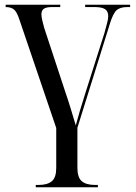

<svg xmlns="http://www.w3.org/2000/svg" viewBox="-20 -556 576 816"><path d="M132 240V230H144Q182 230 200.5 214Q219 198 219 158V-12L62 -474Q52 -505 39.5 -515.5Q27 -526 4 -526V-536H236V-526H202Q176 -526 166 -518.5Q156 -511 156 -495Q156 -486 159.5 -470Q163 -454 168 -437L257 -167Q271 -126 281 -93Q291 -60 302 -23Q310 -53 319.5 -85Q329 -117 343 -161L424 -416Q431 -442 435.5 -459Q440 -476 440 -487Q440 -508 426.5 -517Q413 -526 382 -526H342V-536H533V-526H521Q490 -526 475 -512Q460 -498 447 -455L309 -13V158Q309 198 327.5 214Q346 230 384 230H396V240Z"/></svg>

Font: Noto Serif Display SemiCondensed
Style: Regular
Weight: 400
Width: 4
Designer: Monotype Design Team
Foundry: Monotype Imaging Inc.
Version: Version 2.009